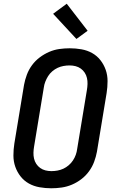

<svg xmlns="http://www.w3.org/2000/svg" viewBox="-20 -1002 640 1030"><path d="M255 8Q223 8 192 2.5Q161 -3 135 -17.5Q109 -32 90.5 -55.5Q72 -79 62 -107.5Q52 -136 52 -168Q52 -200 57 -232L109 -547Q114 -574 124 -601Q134 -628 151.5 -652Q169 -676 193 -694Q217 -712 243.5 -723.5Q270 -735 298 -739Q326 -743 354 -743Q386 -743 417 -737.5Q448 -732 474 -717.5Q500 -703 518.5 -679.5Q537 -656 547 -627.5Q557 -599 557 -567Q557 -535 552 -503L500 -188Q495 -161 485 -134Q475 -107 457.5 -83Q440 -59 416.5 -41Q393 -23 366 -11.5Q339 0 311 4Q283 8 255 8ZM256 -84Q272 -84 288.5 -87Q305 -90 320 -97Q335 -104 348.5 -115.5Q362 -127 371.5 -141.5Q381 -156 386.5 -171.5Q392 -187 394 -203L446 -518Q449 -535 449.5 -551.5Q450 -568 446.5 -583.5Q443 -599 434.5 -612Q426 -625 413.5 -634Q401 -643 385.5 -647Q370 -651 353 -651Q337 -651 320.5 -648Q304 -645 289 -638Q274 -631 260.5 -619.5Q247 -608 238 -593.5Q229 -579 223 -563.5Q217 -548 215 -532L163 -217Q160 -200 159.5 -183.5Q159 -167 162.5 -151.5Q166 -136 174.5 -123Q183 -110 195.5 -101Q208 -92 223.5 -88Q239 -84 256 -84ZM390 -793 265 -928 338 -982 450 -837Z"/></svg>

Font: Iosevka Aile Semibold
Style: Italic
Weight: 600
Italic angle: -9°
Designer: Belleve Invis
Foundry: Belleve Invis
Version: Version 31.1.0; ttfautohint (v1.8.4)